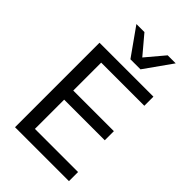

<svg xmlns="http://www.w3.org/2000/svg" viewBox="-274 -1035 1133 1133"><g transform="rotate(45 293.0 -468.5)"><path d="M85 0V-705H535V-629H175V-396H514V-320H175V-76H535V0ZM283 -765 161 -937H228L325 -822L422 -937H489L367 -765Z"/></g></svg>

Font: Nunito Sans 12pt ExtraLight 12pt Medium
Style: Regular
Weight: 500
Version: Version 3.101;gftools[0.9.27]